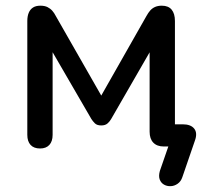

<svg xmlns="http://www.w3.org/2000/svg" viewBox="-20 -515 738 675"><path d="M621 108Q616 123 604.5 131Q593 139 580 139.5Q567 140 556.5 134Q546 128 541.5 116Q537 104 542 86L587 -44L591 0H556Q532 0 519 -13.5Q506 -27 506 -52V-371H529L371 -97Q366 -88 358 -81Q350 -74 336 -74Q321 -74 313.5 -81.5Q306 -89 301 -97L142 -371H165V-41Q165 -18 153.5 -5.5Q142 7 121 7Q99 7 87.5 -5.5Q76 -18 76 -41V-441Q76 -458 81 -470Q86 -482 96 -488.5Q106 -495 122 -495Q137 -495 147 -490Q157 -485 164 -477Q171 -469 176 -459L336 -179L495 -459Q501 -470 508 -478Q515 -486 525 -490.5Q535 -495 549 -495Q572 -495 583.5 -481Q595 -467 595 -441V-65L581 -78H622Q651 -78 663 -62.5Q675 -47 665 -20Z"/></svg>

Font: Nunito SemiBold
Style: Regular
Weight: 600
Designer: Vernon Adams
Foundry: Vernon Adams
Version: Version 3.602